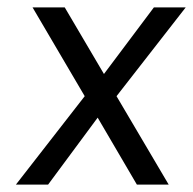

<svg xmlns="http://www.w3.org/2000/svg" viewBox="-20 -499 522 519"><path d="M23 0 209 -239 68 -479H155L261 -299L396 -479H482L295 -239L436 0H350L244 -181L110 0Z"/></svg>

Font: Karla
Style: Italic
Weight: 400
Italic angle: -8°
Designer: Jonathan Pinhorn
Version: Version 2.004;gftools[0.9.33]